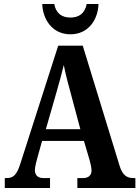

<svg xmlns="http://www.w3.org/2000/svg" viewBox="-20 -943 699 963"><path d="M333 -771C426 -771 472 -848 474 -923H415C405 -875 376 -855 333 -855C291 -855 261 -875 252 -923H192C194 -848 241 -771 333 -771ZM4 0H231V-50H197C169 -50 155 -65 155 -90C155 -107 163 -134 167 -150L191 -236H401L430 -138C434 -124 439 -102 439 -87C439 -62 421 -50 398 -50H368V0H659V-50H648C616 -50 594 -65 580 -111L395 -714H272L83 -125C64 -63 45 -50 14 -50H4ZM210 -295 264 -483C277 -527 290 -576 300 -617C308 -574 321 -525 334 -478L383 -295Z"/></svg>

Font: Noto Serif Thai Condensed
Style: Bold
Weight: 700
Width: 3
Designer: Monotype Design Team
Foundry: Monotype Imaging Inc.
Version: Version 2.002